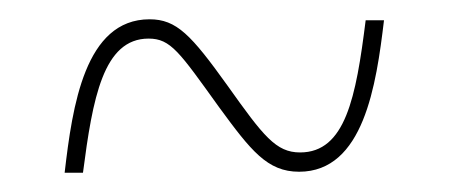

<svg xmlns="http://www.w3.org/2000/svg" viewBox="-20 -456 465 199"><path d="M47 -277H66C76 -354 87 -416 134 -416C157 -416 166 -402 207 -345C240 -300 257 -278 290 -278C357 -278 370 -368 378 -435H359C349 -355 338 -298 291 -298C266 -298 253 -315 216 -367C178 -420 163 -436 135 -436C68 -436 55 -346 47 -277Z"/></svg>

Font: Noto Serif Display ExtraCondensed Black
Style: Regular
Weight: 900
Width: 2
Designer: Monotype Design Team
Foundry: Monotype Imaging Inc.
Version: Version 2.009